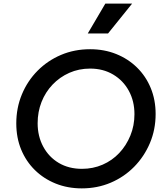

<svg xmlns="http://www.w3.org/2000/svg" viewBox="-20 -1029 922 1061"><path d="M432 12Q354 12 288 -14.5Q222 -41 173 -89Q124 -137 97 -202.5Q70 -268 70 -347Q70 -433 101 -507.5Q132 -582 187.5 -638Q243 -694 317 -725.5Q391 -757 478 -757Q556 -757 622 -730.5Q688 -704 737 -656Q786 -608 813 -542.5Q840 -477 840 -399Q840 -313 808.5 -238.5Q777 -164 721.5 -107.5Q666 -51 592 -19.5Q518 12 432 12ZM433 -96Q494 -96 547 -119Q600 -142 639 -183.5Q678 -225 700.5 -280Q723 -335 723 -398Q723 -470 692 -527Q661 -584 605.5 -617Q550 -650 478 -650Q416 -650 363 -626.5Q310 -603 270.5 -561.5Q231 -520 209.5 -465.5Q188 -411 188 -348Q188 -276 219 -218.5Q250 -161 305 -128.5Q360 -96 433 -96ZM465 -844 562 -1009H710L577 -844Z"/></svg>

Font: Plus Jakarta Sans SemiBold
Style: Italic
Weight: 600
Italic angle: -8°
Designer: Gumpita Rahayu
Foundry: Tokotype
Version: Version 2.071; ttfautohint (v1.8.4.7-5d5b);gftools[0.9.29]